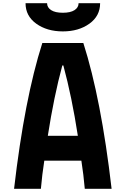

<svg xmlns="http://www.w3.org/2000/svg" viewBox="-20 -1187 722 1207"><path d="M474 -1166.7H609.4Q609.4 -1086.6 542 -1038.1Q474.6 -989.6 375 -989.6Q275.4 -989.6 208 -1038.1Q140.6 -1086.6 140.6 -1166.7H276Q276 -1140 301.4 -1123.4Q326.8 -1106.8 375 -1106.8Q423.2 -1106.8 448.6 -1123.4Q474 -1140 474 -1166.7ZM469.4 -333.3Q431.6 -578.8 378.3 -775.4H371.7Q319 -580.7 280.6 -333.3ZM246.1 -916.7H503.9Q615.9 -566.4 681.6 0H513Q505.2 -89.8 491.5 -177.1H258.5Q244.8 -89.8 237 0H68.4Q134.1 -566.4 246.1 -916.7Z"/></svg>

Font: Monoid
Style: Bold
Weight: 700
Width: 4
Designer: Andreas Larsen (@larsenwork)
Version: Version 0.61